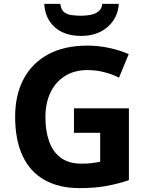

<svg xmlns="http://www.w3.org/2000/svg" viewBox="-20 -959 764 989"><path d="M361 -401H644V-31Q588 -12 527.5 -1Q467 10 390 10Q284 10 209.5 -32Q135 -74 96.5 -156Q58 -238 58 -358Q58 -470 101.5 -552Q145 -634 228 -679Q311 -724 431 -724Q488 -724 543 -712Q598 -700 643 -680L593 -559Q560 -576 518 -587Q476 -598 430 -598Q364 -598 315.5 -568Q267 -538 240.5 -483.5Q214 -429 214 -355Q214 -285 233 -231Q252 -177 293 -146.5Q334 -116 400 -116Q432 -116 454.5 -119Q477 -122 496 -126V-275H361ZM592 -939Q587 -866 534 -820Q481 -774 398 -774Q312 -774 262 -819Q212 -864 208 -939H291Q294 -911 308.5 -898Q323 -885 347 -881.5Q371 -878 399 -878Q423 -878 446.5 -882.5Q470 -887 487 -900Q504 -913 507 -939Z"/></svg>

Font: Noto Sans Bamum
Style: Regular
Weight: 400
Designer: Monotype Design Team
Foundry: Monotype Imaging Inc.
Version: Version 2.001